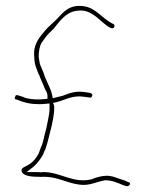

<svg xmlns="http://www.w3.org/2000/svg" viewBox="-20 -633 500 655"><path d="M34 -294H35L57 -286C73 -281 89 -278 105 -278H106C116 -277 127 -278 138 -279L149 -280V-263C149 -251 147 -240 145 -230L141 -210C138 -191 132 -175 129 -159L125 -144C124 -139 121 -134 119 -129L114 -115C111 -104 99 -89 93 -83C72 -62 50 -65 54 -48C57 -36 79 -30 106 -30C116 -30 124 -29 129 -30H130C177 -30 209 -8 252 -3C285 1 303 -11 338 -18H340C363 -18 384 -8 401 -1L411 2C422 4 429 -9 418 -12H417L406 -17C398 -20 392 -21 382 -25C369 -30 353 -35 339 -33H338C327 -33 306 -27 296 -23V-22H295C231 -5 187 -46 129 -46C124 -45 115 -45 107 -46H71L94 -64C107 -75 119 -91 128 -108C129 -113 132 -119 135 -124C144 -151 149 -176 157 -207L161 -227C163 -238 165 -252 165 -264V-271L161 -282L171 -284C201 -291 226 -309 266 -303L288 -300C289 -300 290 -299 292 -302C298 -308 294 -314 288 -316L268 -319C237 -323 219 -316 193 -306L160 -298L158 -308C153 -334 137 -356 128 -386L121 -403C119 -407 116 -413 115 -420L112 -439V-440C112 -457 115 -477 123 -489L132 -501C140 -514 154 -526 163 -535C183 -559 203 -591 241 -596C297 -606 324 -552 359 -537H360C369 -533 375 -547 367 -551C329 -568 308 -607 264 -612C217 -618 197 -593 172 -566C160 -554 144 -541 134 -529C113 -504 92 -480 97 -438V-437C97 -424 100 -409 105 -398L112 -379H113C119 -361 125 -352 133 -330C136 -324 142 -317 142 -305V-296C130 -295 119 -293 104 -294C91 -294 77 -296 63 -300V-301L41 -308C38 -308 37 -309 34 -308C34 -308 26 -294 34 -294Z"/></svg>

Font: Stray Cat
Style: ExLtCn
Weight: 200
Version: Version 1.0